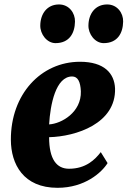

<svg xmlns="http://www.w3.org/2000/svg" viewBox="-20 -851 584 880"><path d="M29.8 -210C30.3 -98.6 86.9 9.8 243.7 9.8C369.1 9.8 446.3 -60.5 473.1 -103.5L441.9 -153.8C416 -120.1 374 -77.6 296.4 -77.6C239.7 -77.6 205.1 -120.6 205.1 -222.2C328.1 -225.1 512.2 -284.7 507.3 -445.8C504.4 -514.6 458 -567.9 346.7 -567.9C167.5 -567.9 28.8 -418.5 29.8 -210ZM205.1 -280.8C210.4 -371.6 235.4 -500.5 310.5 -500.5C336.4 -500.5 348.6 -477.1 350.6 -432.6C353.5 -336.4 262.2 -284.2 205.1 -280.8ZM455.1 -653.3C517.6 -653.3 543.5 -697.8 544.4 -752C545.4 -791 517.6 -830.6 471.2 -830.6C416.5 -830.6 386.2 -788.1 385.3 -734.9C384.3 -694.3 416 -653.3 455.1 -653.3ZM234.4 -653.3C296.9 -653.3 322.8 -697.8 323.7 -752C324.7 -791 296.9 -830.6 250.5 -830.6C195.8 -830.6 165.5 -788.1 164.6 -734.9C163.6 -694.3 195.3 -653.3 234.4 -653.3Z"/></svg>

Font: Merriweather
Style: Heavy Italic
Weight: 900
Italic angle: -7.5°
Designer: Eben Sorkin
Foundry: Eben Sorkin
Version: Version 1.001